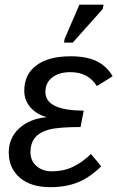

<svg xmlns="http://www.w3.org/2000/svg" viewBox="-20 -773 491 803"><path d="M195.8 -56.6Q247.6 -56.6 286.9 -76.2Q326.2 -95.7 360.4 -128.9L403.3 -77.6Q357.4 -31.7 307.1 -11Q256.8 9.8 189.9 9.8Q109.4 9.8 63 -29.8Q16.6 -69.3 16.6 -135.7Q16.6 -195.8 59.8 -235.8Q103 -275.9 173.3 -282.7L173.8 -283.7Q130.9 -295.9 106.2 -325.2Q81.5 -354.5 81.5 -393.6Q81.5 -461.9 132.3 -499.8Q183.1 -537.6 275.9 -537.6Q341.8 -537.6 383.8 -517.3Q425.8 -497.1 451.2 -454.1L385.3 -413.1Q365.2 -443.8 338.1 -457.5Q311 -471.2 274.4 -471.2Q226.1 -471.2 198 -448.7Q169.9 -426.3 169.9 -388.7Q169.9 -310.5 330.1 -310.5L316.9 -241.7Q224.6 -241.7 184.8 -231Q145 -220.2 126.2 -196.8Q107.4 -173.3 107.4 -137.2Q107.4 -100.6 132.6 -78.6Q157.7 -56.6 195.8 -56.6ZM247.6 -594.7 250.5 -610.8 312 -753.4H413.1L409.7 -735.4L284.2 -594.7Z"/></svg>

Font: Liberation Sans
Style: Italic
Weight: 400
Italic angle: -12°
Designer: Steve Matteson
Foundry: Ascender Corporation
Version: Version 2.1.5